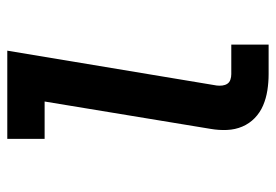

<svg xmlns="http://www.w3.org/2000/svg" viewBox="-138 -638 775 540"><g transform="rotate(-90 250.0 -367.5)"><path d="M312 0Q289 0 266.5 -3.5Q244 -7 224 -15.5Q204 -24 188.5 -39Q173 -54 164.5 -74Q156 -94 155 -117Q154 -140 158 -163L235 -630H130V-735H378L280 -146Q279 -138 280 -130Q281 -122 285 -116Q289 -110 296.5 -107.5Q304 -105 312 -105H395V0Z"/></g></svg>

Font: Iosevka SS04 Extrabold
Style: Italic
Weight: 800
Italic angle: -9°
Monospace: yes
Designer: Belleve Invis
Foundry: Belleve Invis
Version: Version 19.0.0; ttfautohint (v1.8.4)